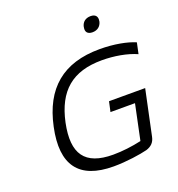

<svg xmlns="http://www.w3.org/2000/svg" viewBox="-155 -1011 1067 1148"><g transform="rotate(-20 378.0 -437.0)"><path d="M741 -571 756 -641C705 -663 624 -679 532 -679C299 -679 164 -564 116 -337C67 -108 152 9 373 9C456 9 545 -5 589 -16C621 -26 641 -45 648 -79L709 -367H479L465 -303H621L574 -79C516 -66 452 -58 394 -58C214 -58 152 -148 191 -336C231 -524 334 -612 522 -612C599 -612 681 -598 741 -571ZM489 -834C483 -806 496 -788 528 -788C560 -788 581 -806 588 -834V-836C594 -865 580 -883 549 -883C516 -883 495 -865 489 -836Z"/></g></svg>

Font: LT Wave Text Light Italic
Style: Regular
Weight: 300
Designer: Daniel Lyons
Version: Version 2.5 (Glyphs App)